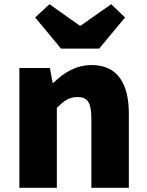

<svg xmlns="http://www.w3.org/2000/svg" viewBox="-20 -892 698 912"><path d="M72 0H250V-380C284 -413 308 -431 348 -431C393 -431 414 -409 414 -330V0H592V-352C592 -494 539 -583 415 -583C338 -583 280 -544 233 -498H230L217 -569H72ZM270 -661H451L574 -809L508 -872L363 -770H359L215 -872L147 -809Z"/></svg>

Font: Source Han Sans HK Heavy
Style: Regular
Weight: 900
Designer: Ryoko NISHIZUKA 西塚涼子 (kana, bopomofo & ideographs); Paul D. Hunt (Latin, Greek & Cyrillic); Sandoll Communications 산돌커뮤니
Foundry: Adobe
Version: Version 2.000;hotconv 1.0.107;makeotfexe 2.5.65593